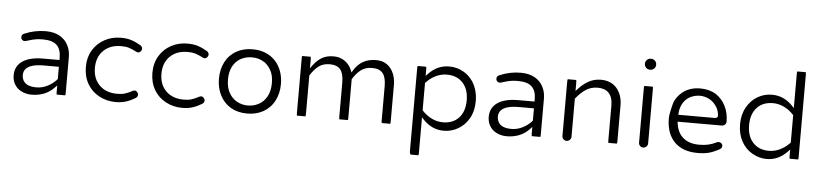

<svg xmlns="http://www.w3.org/2000/svg" viewBox="-49 -987 6342 1485"><g transform="rotate(5 3122.0 -244.5)"><path d="M237.3 -59.1Q157.7 -59.1 134.3 -104Q124.5 -122.1 124.5 -146.5Q124.5 -176.8 144.5 -196.8Q180.7 -232.9 281.2 -232.9H397V-137.7Q389.6 -129.4 384.3 -124Q357.9 -97.7 323.2 -80.1Q281.7 -59.1 237.3 -59.1ZM465.3 -17.1Q467.3 -23.4 467.3 -39.1V-315.4Q467.3 -365.7 445.8 -406.7Q424.8 -447.8 382.3 -472.7Q336.9 -498.5 272.5 -498.5Q187.5 -498.5 107.4 -464.4Q99.6 -460.9 95.2 -456.5Q87.4 -448.7 87.4 -435.5Q87.4 -424.3 95.5 -416.3Q103.5 -408.2 113.8 -407.7L124.5 -409.2Q175.8 -426.3 211.9 -430.7Q232.9 -433.1 256.8 -433.1Q331.5 -433.1 365.2 -399.4Q397 -367.7 397 -302.7V-285.6H269.5Q165.5 -285.6 108.9 -246.1Q54.2 -207.5 54.2 -136.7Q54.2 -95.7 74.2 -64Q93.8 -32.7 129.2 -16.1Q164.6 0.5 204.1 0.5Q312 0.5 379.4 -69.8L397 -87.9V-39.1Q397 -24.9 398.9 -17.1Z M856.4 0.5Q903.8 0.5 939.5 -11.2Q975.1 -22.9 1011.2 -44.9Q1025.9 -55.2 1025.9 -71.3Q1025.9 -82.5 1015.6 -92.8Q1011.2 -97.2 1007.8 -98.6Q1002.9 -101.1 996.8 -101.1Q990.7 -101.1 981 -96.2Q946.3 -78.1 922.9 -71.3Q898.9 -64 864.3 -64Q776.9 -64 725.6 -115.2Q675.3 -165.5 675.3 -249Q675.3 -333.5 726.6 -383.8Q777.8 -434.1 864.3 -434.1Q898.9 -434.1 922.9 -426.8Q946.3 -419.9 981 -401.9Q990.7 -397 998 -397Q1008.3 -397 1017.1 -406.5Q1025.9 -416 1025.9 -426.8Q1025.9 -442.9 1011.2 -453.1Q975.1 -475.1 939 -486.8Q903.8 -498.5 856.4 -498.5Q786.6 -498.5 730 -467.8Q673.3 -437.5 639.6 -382.3Q605 -325.2 605 -250Q605 -174.8 638.7 -117.7Q672.4 -60.5 731.4 -29.8Q789.6 0.5 856.4 0.5Z M1373 0.5Q1420.4 0.5 1456.1 -11.2Q1491.7 -22.9 1527.8 -44.9Q1542.5 -55.2 1542.5 -71.3Q1542.5 -82.5 1532.2 -92.8Q1527.8 -97.2 1524.4 -98.6Q1519.5 -101.1 1513.4 -101.1Q1507.3 -101.1 1497.6 -96.2Q1462.9 -78.1 1439.5 -71.3Q1415.5 -64 1380.9 -64Q1293.5 -64 1242.2 -115.2Q1191.9 -165.5 1191.9 -249Q1191.9 -333.5 1243.2 -383.8Q1294.4 -434.1 1380.9 -434.1Q1415.5 -434.1 1439.5 -426.8Q1462.9 -419.9 1497.6 -401.9Q1507.3 -397 1514.6 -397Q1524.9 -397 1533.7 -406.5Q1542.5 -416 1542.5 -426.8Q1542.5 -442.9 1527.8 -453.1Q1491.7 -475.1 1455.6 -486.8Q1420.4 -498.5 1373 -498.5Q1303.2 -498.5 1246.6 -467.8Q1189.9 -437.5 1156.2 -382.3Q1121.6 -325.2 1121.6 -250Q1121.6 -174.8 1155.3 -117.7Q1189 -60.5 1248 -29.8Q1306.2 0.5 1373 0.5Z M1878.9 -436Q1934.1 -436 1976.1 -407.7Q2005.4 -387.7 2024.4 -355Q2049.3 -314.5 2049.3 -251.7Q2049.3 -189 2025.4 -146Q2001.5 -102.1 1960.4 -81.5Q1921.4 -62 1878.9 -62Q1832.5 -62 1794.4 -83Q1756.3 -103.5 1733.4 -144Q1708.5 -184.6 1708.5 -250Q1708.5 -338.9 1759.3 -390.1Q1775.9 -406.7 1797.4 -417.5Q1836.4 -436 1878.9 -436ZM2119.6 -249Q2119.6 -273.4 2116.2 -296.4Q2109.4 -341.8 2089.4 -379.4Q2073.7 -409.7 2052.2 -431.2Q1984.9 -498.5 1878.9 -498.5Q1807.6 -498.5 1752.4 -467.8Q1727.1 -453.1 1705.6 -431.6Q1684.1 -410.2 1668.5 -380.9Q1638.2 -322.8 1638.2 -249.5Q1638.2 -176.3 1668.5 -119.1Q1698.2 -62 1752.4 -30.3Q1806.6 0.5 1877.9 0.5Q1949.2 0.5 2004.4 -30.3Q2029.8 -44.9 2051.5 -66.7Q2073.2 -88.4 2089.4 -119.1Q2119.6 -175.3 2119.6 -249ZM1733.4 -144Q1733.4 -144 1733.4 -144Z M2988.8 -17.1Q2990.7 -23.4 2990.7 -39.1V-320.3Q2990.7 -367.2 2973.6 -408.2Q2956.5 -448.7 2923.3 -473.1Q2890.1 -498.5 2836.9 -498.5Q2723.6 -498.5 2666 -403.8L2655.3 -386.2L2647.9 -405.3Q2631.3 -446.3 2594.2 -472.7Q2557.1 -498.5 2507.8 -498.5Q2454.1 -498.5 2417.5 -477.1Q2379.9 -455.1 2351.1 -416L2332.5 -390.6V-458Q2332.5 -472.2 2330.6 -480H2264.2Q2262.2 -473.6 2262.2 -458V-39.1Q2262.2 -24.9 2264.2 -17.1H2330.6Q2332.5 -23.4 2332.5 -39.1V-335Q2363.3 -384.3 2397.7 -409.7Q2432.1 -435.1 2482.4 -435.1Q2540 -435.1 2565.7 -403.3Q2591.3 -371.6 2591.3 -302.7V-39.1Q2591.3 -24.9 2593.3 -17.1H2659.7Q2661.6 -23.4 2661.6 -39.1V-335Q2692.4 -384.3 2726.8 -409.7Q2761.2 -435.1 2812.5 -435.1Q2869.1 -435.1 2894.8 -403.3Q2920.4 -371.6 2920.4 -302.7V-39.1Q2920.4 -24.9 2922.4 -17.1Z M3392.6 -64Q3347.2 -64 3305.7 -84.5Q3264.2 -105 3231.9 -139.6L3229 -142.6V-355.5Q3244.6 -372.1 3256.8 -382.3Q3321.3 -434.1 3392.6 -434.1Q3471.2 -434.1 3516.6 -384.3Q3562 -335 3562 -249Q3562 -158.7 3512.2 -108.9Q3467.3 -64 3392.6 -64ZM3160.6 -481Q3158.7 -474.6 3158.7 -459V184.6Q3158.7 197.3 3166 206.5H3227.1Q3229 200.2 3229 184.6V-87.9Q3248.5 -67.4 3250.5 -65.4Q3316.9 0.5 3405.3 0.5Q3464.8 0.5 3516.8 -29.8Q3568.8 -60.1 3600.6 -116.2Q3632.3 -171.9 3632.3 -247.6Q3632.3 -336.4 3589.4 -401.4Q3560.1 -444.8 3515.6 -469.7H3515.1Q3465.8 -498.5 3405.3 -498.5Q3314 -498.5 3246.6 -428.2L3229 -410.2V-459Q3229 -473.1 3227.1 -481Z M3925.8 -59.1Q3846.2 -59.1 3822.8 -104Q3813 -122.1 3813 -146.5Q3813 -176.8 3833 -196.8Q3869.1 -232.9 3969.7 -232.9H4085.4V-137.7Q4078.1 -129.4 4072.8 -124Q4046.4 -97.7 4011.7 -80.1Q3970.2 -59.1 3925.8 -59.1ZM4153.8 -17.1Q4155.8 -23.4 4155.8 -39.1V-315.4Q4155.8 -365.7 4134.3 -406.7Q4113.3 -447.8 4070.8 -472.7Q4025.4 -498.5 3960.9 -498.5Q3876 -498.5 3795.9 -464.4Q3788.1 -460.9 3783.7 -456.5Q3775.9 -448.7 3775.9 -435.5Q3775.9 -424.3 3783.9 -416.3Q3792 -408.2 3802.2 -407.7L3813 -409.2Q3864.3 -426.3 3900.4 -430.7Q3921.4 -433.1 3945.3 -433.1Q4020 -433.1 4053.7 -399.4Q4085.4 -367.7 4085.4 -302.7V-285.6H3958Q3854 -285.6 3797.4 -246.1Q3742.7 -207.5 3742.7 -136.7Q3742.7 -95.7 3762.7 -64Q3782.2 -32.7 3817.6 -16.1Q3853 0.5 3892.6 0.5Q4000.5 0.5 4067.9 -69.8L4085.4 -87.9V-39.1Q4085.4 -24.9 4087.4 -17.1Z M4325.7 -480Q4323.7 -473.6 4323.7 -458V-39.1Q4323.7 -24.9 4334 -14.6Q4344.2 -4.4 4358.4 -4.4Q4373 -4.4 4383.5 -14.9Q4394 -25.4 4394 -39.1V-335.4Q4434.6 -385.7 4474.1 -410.4Q4513.7 -435.1 4563.5 -435.1Q4618.2 -435.1 4647.9 -405.3Q4680.2 -373 4680.2 -306.6V-39.1Q4680.2 -24.9 4682.1 -17.1H4748.5Q4750.5 -23.4 4750.5 -39.1V-316.4Q4750.5 -376.5 4723.6 -422.4Q4705.1 -454.6 4674.3 -474.6Q4635.7 -498.5 4585 -498.5Q4532.7 -498.5 4492.2 -477.1Q4450.7 -455.6 4411.6 -414.1L4394 -395V-458Q4394 -472.2 4392.1 -480Z M4920.4 -480Q4918.5 -473.6 4918.5 -458V-39.1Q4918.5 -24.9 4928.7 -14.6Q4939 -4.4 4953.1 -4.4Q4967.8 -4.4 4978.3 -14.9Q4988.8 -25.4 4988.8 -39.1V-458Q4988.8 -472.2 4986.8 -480ZM4951.2 -608.9H4957Q4973.1 -608.9 4985.4 -621.1Q4997.6 -633.3 4997.6 -649.4V-653.3Q4997.6 -669.4 4985.4 -681.6Q4973.1 -693.8 4957 -693.8H4951.2Q4935.1 -693.8 4922.9 -681.6Q4910.6 -669.4 4910.6 -653.3V-649.4Q4910.6 -633.3 4922.9 -621.1Q4935.1 -608.9 4951.2 -608.9Z M5508.3 -304.7Q5508.3 -303.7 5508.3 -301Q5508.3 -298.3 5507.3 -294.2Q5506.3 -290 5502.4 -286.6Q5496.6 -280.8 5486.3 -280.8H5202.1L5202.6 -291.5Q5205.6 -338.4 5227.1 -373Q5248.5 -408.2 5285.6 -426.3Q5301.8 -433.6 5321.3 -438Q5338.9 -441.9 5355.5 -441.9Q5392.1 -441.9 5425.8 -425.3Q5460 -408.2 5482.9 -375Q5503.9 -346.7 5508.3 -304.7ZM5562 -69.3Q5562 -81.5 5553 -89.8Q5543.9 -98.1 5532.2 -98.1Q5524.9 -98.1 5519 -95.2Q5486.8 -79.1 5454.8 -71.5Q5422.9 -64 5382.8 -64Q5296.9 -64 5249.5 -111.3Q5210.9 -149.9 5202.6 -215.3L5201.2 -227.1H5543Q5559.1 -227.1 5568.8 -237.1Q5578.6 -247.1 5578.6 -261.7Q5578.6 -327.6 5551.3 -381.8Q5524.4 -435.1 5476.1 -466.8Q5424.8 -498.5 5354 -498.5Q5259.8 -498.5 5200.2 -439Q5172.4 -411.6 5155.8 -373Q5132.3 -287.1 5131.3 -249Q5131.3 -128.9 5196.8 -63Q5260.7 0.5 5375 0.5Q5429.2 0.5 5465.1 -9.5Q5501 -19.5 5541 -41Q5555.7 -49.3 5560.1 -59.6Q5562 -64 5562 -69.3Z M5923.8 -64Q5845.2 -64 5799.8 -113.8Q5754.4 -163.1 5754.4 -249Q5754.4 -339.4 5804.2 -389.2Q5849.1 -434.1 5923.8 -434.1Q5988.3 -434.1 6046.9 -392.1Q6066.9 -377.4 6084.5 -358.4L6087.4 -355.5V-142.6Q6081.5 -136.2 6078.6 -133.3Q6048.3 -103 6010.7 -84.5Q5969.2 -64 5923.8 -64ZM6089.4 -694.8Q6087.4 -688.5 6087.4 -672.9V-410.2Q6067.9 -430.7 6065.9 -432.6Q5999.5 -498.5 5911.1 -498.5Q5851.6 -498.5 5800 -468.8Q5748.5 -439 5716.8 -382.8Q5684.1 -325.2 5684.1 -249.8Q5684.1 -174.3 5715.8 -116.7Q5747.6 -59.1 5801.8 -29.3Q5854.5 0.5 5911.1 0.5Q6002.4 0.5 6069.8 -69.8L6087.4 -87.9V-39.1Q6087.4 -24.9 6089.4 -17.1H6155.8Q6157.7 -23.4 6157.7 -39.1V-672.9Q6157.7 -687 6155.8 -694.8Z"/></g></svg>

Font: YuPearl-ExtraLight
Style: ExtraLight
Weight: 200
Designer: Max Yao
Foundry: Max-Everyday
Version: Version 1.011; ttfautohint (v1.8.3)